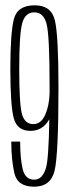

<svg xmlns="http://www.w3.org/2000/svg" viewBox="-20 -699 264 724"><path d="M108.5 5Q45.5 5 34 -46.8Q22.5 -98.5 22.5 -165H56Q56 -101.5 65.5 -61.5Q75 -21.5 109 -21.5Q140.5 -21.5 153.5 -66.5Q163.5 -99.5 166 -249.5Q164.5 -247 163 -244.5Q139 -205.5 94.5 -205.5Q45 -205.5 32 -253Q19 -300.5 19 -439.5Q19 -574 32.2 -626.5Q45.5 -679 111 -679Q174 -679 187.2 -621.2Q200.5 -563.5 200.5 -370Q200.5 -112.5 185.5 -53.8Q170.5 5 108.5 5ZM167 -346.5Q167 -360.5 167 -375.5Q167 -566.5 155.5 -609.5Q144 -652.5 109.5 -652.5Q75 -652.5 63.8 -611.5Q52.5 -570.5 52.5 -438.5Q52.5 -300 63.8 -265.5Q75 -231 105.5 -231Q135.5 -231 151 -267.5Q165.5 -301.5 167 -346.5Z"/></svg>

Font: Anybody Condensed ExtraLight
Style: Regular
Weight: 200
Width: 3
Designer: Tyler Finck
Foundry: Etcetera Type Company
Version: Version 1.010; ttfautohint (v1.8.3) -l 8 -r 50 -G 200 -x 14 